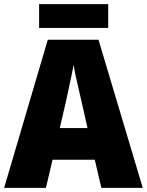

<svg xmlns="http://www.w3.org/2000/svg" viewBox="-20 -908 710 928"><path d="M470 0 438 -136H234L202 0H0L211 -716H456L670 0ZM373 -422Q368 -444 360.5 -476Q353 -508 346 -540Q339 -572 336 -595Q332 -573 325.5 -542Q319 -511 312 -479.5Q305 -448 300 -423L269 -289H403ZM503 -888V-773H169V-888Z"/></svg>

Font: Noto Sans Gujarati SemiCondensed Black
Style: Regular
Weight: 900
Width: 4
Designer: Jelle Bosma - Monotype Design Team, Universal Thirst
Foundry: Monotype Imaging Inc.
Version: Version 2.106; ttfautohint (v1.8.4.7-5d5b)